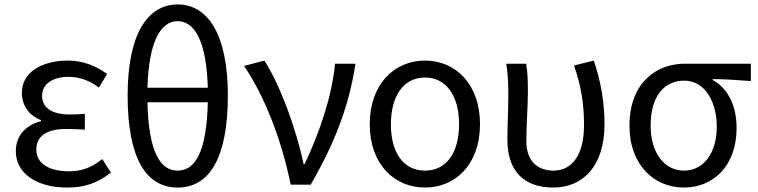

<svg xmlns="http://www.w3.org/2000/svg" viewBox="-20 -829 3405 862"><path d="M281 13C356 13 413 -4 478 -54L439 -115C388 -74 343 -60 290 -60C197 -60 143 -97 143 -157C143 -217 188 -250 277 -250C304 -250 330 -249 361 -247V-318C335 -316 315 -315 294 -315C206 -315 169 -350 169 -399C169 -455 221 -484 288 -484C338 -484 382 -467 424 -436L461 -497C410 -534 351 -557 285 -557C174 -557 78 -509 78 -411C78 -360 108 -310 164 -290V-285C103 -269 51 -227 51 -150C51 -49 147 13 281 13Z M913 -370C908 -141 853 -63 778 -63C702 -63 647 -141 642 -370ZM642 -435C648 -647 703 -734 778 -734C852 -734 907 -647 913 -435ZM778 -809C638 -809 553 -668 553 -401C553 -114 638 13 778 13C917 13 1003 -114 1003 -401C1003 -667 917 -809 778 -809Z M1285 0H1375C1485 -191 1547 -354 1576 -543H1484C1471 -397 1414 -233 1348 -93H1343C1312 -240 1242 -440 1167 -557L1076 -533C1169 -395 1245 -199 1285 0Z M1888 13C2024 13 2135 -90 2135 -271C2135 -453 2024 -557 1888 -557C1752 -557 1640 -453 1640 -271C1640 -90 1752 13 1888 13ZM1888 -63C1791 -63 1735 -144 1735 -271C1735 -397 1791 -481 1888 -481C1985 -481 2041 -397 2041 -271C2041 -144 1985 -63 1888 -63Z M2464 13C2600 13 2694 -87 2694 -271C2694 -368 2678 -462 2646 -557L2557 -535C2592 -436 2602 -351 2602 -268C2602 -127 2544 -63 2465 -63C2400 -63 2343 -99 2343 -196C2343 -263 2350 -355 2350 -416C2350 -464 2349 -505 2342 -543H2253C2262 -486 2262 -438 2262 -394C2262 -330 2258 -266 2258 -202C2258 -58 2335 13 2464 13Z M3050 13C3183 13 3287 -85 3287 -254C3287 -357 3247 -432 3180 -470V-474C3240 -473 3290 -470 3351 -465V-543H3054C2926 -543 2806 -456 2806 -265C2806 -86 2919 13 3050 13ZM3051 -63C2964 -63 2901 -141 2901 -265C2901 -402 2966 -467 3052 -467C3146 -467 3198 -370 3198 -261C3198 -139 3137 -63 3051 -63Z"/></svg>

Font: Noto Sans JP Regular
Style: Regular
Weight: 400
Designer: Ryoko NISHIZUKA (kana & ideographs); Paul D. Hunt (Latin, Greek & Cyrillic); Wenlong ZHANG (bopomofo); Sandoll Communica
Foundry: Adobe Systems Incorporated
Version: Version 1.004;PS 1.004;hotconv 1.0.82;makeotf.lib2.5.63406